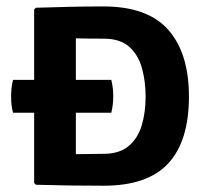

<svg xmlns="http://www.w3.org/2000/svg" viewBox="-20 -573 644 596"><path d="M20.5 -223Q17 -235.5 15.8 -247.5Q14.5 -259.5 14.5 -273.5Q14.5 -287 15.8 -299.2Q17 -311.5 20.5 -325H86V-543.5L91.5 -549Q150 -550.5 197 -551.8Q244 -553 301.5 -553Q438.5 -553 502.5 -480.2Q566.5 -407.5 566.5 -273.5Q566.5 -135.5 502.5 -66Q438.5 3.5 301.5 3.5Q244 3.5 197 2.8Q150 2 91.5 0.5L86 -5V-223ZM432 -273.5Q432 -321 420.5 -362Q409 -403 380.8 -428Q352.5 -453 301.5 -453Q277 -453 257.5 -453.2Q238 -453.5 215.5 -454V-325H325.5Q328.5 -312 330 -300.5Q331.5 -289 331.5 -274.5Q331.5 -246.5 325.5 -223H215.5V-94.5Q238.5 -94.5 257.8 -95Q277 -95.5 301.5 -95.5Q350 -95.5 378.8 -119.2Q407.5 -143 419.8 -183.2Q432 -223.5 432 -273.5Z"/></svg>

Font: Signika SC SemiBold
Style: Regular
Weight: 600
Designer: Anna Giedryś
Foundry: Anna Giedryś
Version: Version 2.000; ttfautohint (v1.8.3) -l 8 -r 50 -G 200 -x 9 -